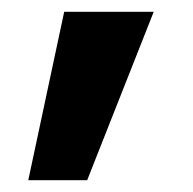

<svg xmlns="http://www.w3.org/2000/svg" viewBox="-20 -173 327 326"><path d="M89 -153H241L128 133H28Z"/></svg>

Font: Albert Sans ExtraBold
Style: Regular
Weight: 800
Designer: Andreas Rasmussen
Foundry: a.Foundry
Version: Version 1.025